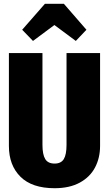

<svg xmlns="http://www.w3.org/2000/svg" viewBox="-20 -975 576 1013"><path d="M508 -205Q508 -142 481.5 -91.5Q455 -41 401 -11.5Q347 18 268 18Q149 18 88 -42.5Q27 -103 27 -205V-695H204V-211Q204 -160 218.5 -136Q233 -112 268 -112Q302 -112 316.5 -135.5Q331 -159 331 -211V-695H508ZM154 -759 97 -818 217 -955H317L436 -818L380 -759L267 -843Z"/></svg>

Font: Fira Sans Extra Condensed ExtraBold
Style: Regular
Weight: 800
Width: 1
Designer: Carrois Corporate & Edenspiekermann AG
Foundry: Carrois Corporate GbR & Edenspiekermann AG
Version: Version 4.203